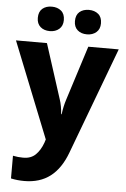

<svg xmlns="http://www.w3.org/2000/svg" viewBox="-64 -802 712 1087"><g transform="rotate(5 292.0 -258.5)"><path d="M176 -549 276 -238Q288 -203 291 -155H294Q300 -201 312 -238L411 -549H584L357 57Q323 149 263.5 194.5Q204 240 116 240Q76 240 40 232V103Q68 109 99 109Q142 109 168.5 83.5Q195 58 211 14L217 -5L0 -549ZM186 -757Q218 -757 239 -739.5Q260 -722 260 -687Q260 -654 239 -636Q218 -618 186 -618Q153 -618 132.5 -636Q112 -654 112 -687Q112 -722 132.5 -739.5Q153 -757 186 -757ZM397 -757Q429 -757 450 -739.5Q471 -722 471 -687Q471 -654 450 -636Q429 -618 397 -618Q364 -618 343.5 -636Q323 -654 323 -687Q323 -722 343.5 -739.5Q364 -757 397 -757Z"/></g></svg>

Font: Noto Sans UI ExtraBold
Style: Regular
Weight: 800
Designer: Monotype Design Team
Foundry: Monotype Imaging Inc.
Version: Version 1.001